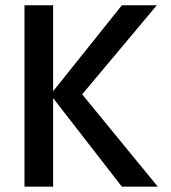

<svg xmlns="http://www.w3.org/2000/svg" viewBox="-20 -700 640 720"><path d="M71.8 0V-680.2H179.2V-357.9L437 -680.2H567.9L288.1 -346.2L571.8 0H437L179.2 -332V0Z"/></svg>

Font: TASA Orbiter Text Medium
Style: Regular
Weight: 500
Designer: Weizhong Zhang
Version: Version 1.000;Glyphs 3.1.2 (3151)